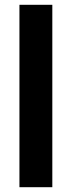

<svg xmlns="http://www.w3.org/2000/svg" viewBox="-20 -780 299 800"><path d="M198 0V-760H61V0Z"/></svg>

Font: Noto Sans Hebrew Condensed
Style: Bold
Weight: 700
Width: 3
Designer: Monotype Design Team
Foundry: Monotype Imaging Inc.
Version: Version 2.004